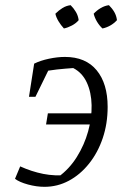

<svg xmlns="http://www.w3.org/2000/svg" viewBox="-20 -714 474 742"><path d="M158 -233 165 -276H365L359 -233ZM92 -340 112 -468 180 -469 117 -340ZM231 -494Q311 -494 353.5 -442.5Q396 -391 396 -301Q396 -236 377 -180Q358 -124 324 -81.5Q290 -39 246 -15.5Q202 8 152 8Q121 8 88 -1Q55 -10 38 -23L58 -71Q102 -51 147 -42Q192 -33 242 -38L205 -30Q248 -61 277 -107.5Q306 -154 320.5 -206Q335 -258 334 -307.5Q333 -357 315.5 -395Q298 -433 263 -451Q233 -449 200 -445.5Q167 -442 123 -433L112 -468Q136 -480 169 -487Q202 -494 231 -494ZM253 -694Q265 -682 273.5 -667.5Q282 -653 284 -636Q274 -624 258 -615.5Q242 -607 227 -604Q215 -617 206 -632Q197 -647 194 -661Q207 -674 221.5 -683Q236 -692 253 -694ZM401 -694Q414 -681 422 -667Q430 -653 432 -636Q420 -623 405.5 -615Q391 -607 376 -604Q364 -615 355 -630Q346 -645 342 -661Q354 -674 369.5 -683Q385 -692 401 -694Z"/></svg>

Font: Piazzolla 8pt ExtraLight
Style: Italic
Weight: 250
Italic angle: -11.3°
Designer: Juan Pablo del Peral
Foundry: Huerta Tipografica
Version: Version 2.001